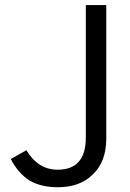

<svg xmlns="http://www.w3.org/2000/svg" viewBox="-20 -747 520 770"><path d="M97.7 -23.4Q50.8 -54.7 23.4 -109.4L85.9 -144.5Q132.8 -66.4 210.9 -66.4Q324.2 -66.4 324.2 -195.3V-726.6H406.2V-191.4Q406.2 -97.7 351.6 -46.9Q300.8 3.9 210.9 3.9Q144.5 3.9 97.7 -23.4Z"/></svg>

Font: 和音 by 宁静之雨，公众号njzyshare
Style: Regular
Weight: 400
Designer: Steve Matteson
Foundry: Ascender Corporation
Version: Version 6.00;June 8, 2018;FontCreator 11.0.0.2388 32-bit